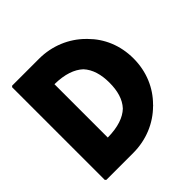

<svg xmlns="http://www.w3.org/2000/svg" viewBox="-209 -1017 1209 1209"><g transform="rotate(-45 395.5 -412.5)"><path d="M515 -412C515 -340 499 -280 459 -237C419 -199 356 -176 263 -175V-650C354 -649 417 -626 458 -588C498 -545 515 -484 515 -412ZM68 -832 61 -825V0L68 7H308C423 7 528 -37 604 -113H605L612 -121C685 -194 730 -295 730 -413C730 -530 686 -630 613 -703L612 -704L605 -711C529 -787 423 -832 308 -832Z"/></g></svg>

Font: Hussar Woodtype
Style: Blk
Weight: 900
Foundry: Cannot Into Space Fonts
Version: Version 1.07